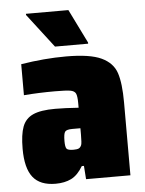

<svg xmlns="http://www.w3.org/2000/svg" viewBox="-52 -752 606 802"><g transform="rotate(-5 251.0 -351.0)"><path d="M24 -149Q24 -209 36.5 -242Q49 -275 81 -289.5Q113 -304 174 -304Q214 -304 272 -300V-319Q272 -349 266.5 -360Q261 -371 243.5 -374Q226 -377 179 -377Q111 -377 49 -372V-502Q147 -518 238 -518Q338 -518 386 -495.5Q434 -473 448.5 -429.5Q463 -386 463 -305V0H277L273 -56H264Q242 -19 214.5 -5.5Q187 8 149 8Q84 8 54 -30Q24 -68 24 -149ZM269 -144Q272 -152 272 -187V-214H238Q214 -214 207.5 -205.5Q201 -197 201 -166Q201 -142 206.5 -134.5Q212 -127 236 -127Q251 -127 258 -130.5Q265 -134 269 -144ZM196 -563 87 -705V-710H265L335 -568V-563Z"/></g></svg>

Font: Saira Semi Condensed Black
Style: Regular
Weight: 900
Width: 4
Designer: Hector Gatti with collaboration of the Omnibus-Type team
Foundry: Omnibus-Type
Version: Version 1.001; ttfautohint (v1.8)